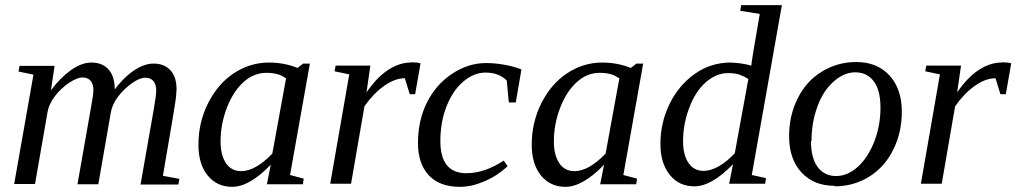

<svg xmlns="http://www.w3.org/2000/svg" viewBox="-20 -714 3949 746"><path d="M426 -364 421 -360Q455 -408 496 -437Q538 -467 577 -467Q618 -467 642 -441Q666 -416 666 -366Q666 -362 664 -338Q663 -321 613 -31L677 -19L673 3H526L576 -281Q587 -342 587 -362Q587 -385 577 -398Q566 -412 544 -412Q523 -412 493 -391Q462 -369 439 -339Q416 -308 411 -279L362 2H281L331 -282Q343 -346 343 -363Q343 -386 333 -399Q322 -413 300 -413Q280 -413 248 -392Q217 -371 193 -340Q170 -309 165 -280L116 1H35L110 -424L52 -436L56 -458H192L178 -363Q212 -410 255 -441Q297 -471 335 -471Q378 -471 402 -444Q426 -417 426 -364Z M1107 -34 1160 -20 1157 2H1017L1032 -74Q949 12 882 12Q823 12 787 -32Q751 -76 751 -152Q751 -238 788 -312Q826 -388 888 -429Q951 -471 1025 -471Q1084 -471 1136 -450L1158 -467H1184ZM1091 -407 1093 -408Q1074 -422 1057 -426Q1039 -431 1015 -431Q965 -431 925 -394Q885 -357 861 -294Q837 -231 837 -164Q837 -112 858 -80Q879 -49 917 -49Q972 -49 1038 -117Z M1576 -471V-472Q1602 -472 1614 -468L1593 -348H1572L1553 -410Q1514 -410 1472 -380Q1430 -350 1396 -301L1344 0H1263L1337 -425L1280 -437L1284 -459H1419L1404 -355Q1443 -412 1486 -441Q1531 -471 1576 -471Z M1952 -69 1951 -67Q1911 -30 1861 -9Q1812 12 1767 12Q1688 12 1646 -33Q1604 -78 1604 -158Q1604 -245 1638 -314Q1673 -385 1736 -427Q1799 -469 1868 -469Q1906 -469 1942 -462Q1980 -455 2006 -444L1984 -316H1957L1949 -401Q1918 -432 1867 -432Q1821 -432 1780 -397Q1739 -362 1715 -301Q1691 -240 1691 -166Q1691 -41 1792 -41Q1863 -41 1937 -90Z M2402 -34 2455 -20 2452 2H2312L2327 -74Q2244 12 2177 12Q2118 12 2082 -32Q2046 -76 2046 -152Q2046 -238 2083 -312Q2121 -388 2183 -429Q2246 -471 2320 -471Q2379 -471 2431 -450L2453 -467H2479ZM2386 -407 2388 -408Q2369 -422 2352 -426Q2334 -431 2310 -431Q2260 -431 2220 -394Q2180 -357 2156 -294Q2132 -231 2132 -164Q2132 -112 2153 -80Q2174 -49 2212 -49Q2267 -49 2333 -117Z M2899 -459Q2901 -482 2932 -660L2856 -672L2860 -694H3018L2901 -34L2956 -22L2953 0H2813L2828 -76Q2745 10 2678 10Q2618 10 2582 -35Q2546 -80 2546 -155Q2546 -238 2582 -311Q2618 -384 2681 -428Q2743 -471 2819 -471Q2865 -469 2899 -459ZM2888 -409V-407Q2870 -418 2853 -424Q2835 -430 2809 -430Q2763 -430 2722 -394Q2682 -359 2658 -295Q2634 -232 2634 -165Q2634 -112 2655 -81Q2676 -50 2714 -50Q2741 -50 2773 -68Q2806 -87 2835 -119Z M3133 -166H3131Q3131 -100 3157 -65Q3183 -30 3229 -30Q3273 -30 3313 -66Q3352 -101 3377 -164Q3401 -226 3401 -296Q3401 -363 3375 -398Q3349 -433 3303 -433Q3259 -433 3219 -397Q3178 -361 3156 -300Q3133 -237 3133 -166ZM3223 10V8Q3142 8 3094 -44Q3046 -96 3046 -185Q3046 -265 3079 -331Q3112 -398 3172 -435Q3233 -473 3307 -473Q3388 -473 3436 -421Q3484 -368 3484 -280Q3484 -200 3451 -133Q3418 -66 3358 -28Q3297 10 3223 10Z M3871 -471V-472Q3897 -472 3909 -468L3888 -348H3867L3848 -410Q3809 -410 3767 -380Q3725 -350 3691 -301L3639 0H3558L3632 -425L3575 -437L3579 -459H3714L3699 -355Q3738 -412 3781 -441Q3826 -471 3871 -471Z"/></svg>

Font: Libra Serif Modern
Style: Italic
Weight: 400
Italic angle: -12°
Designer: Stefan Peev, Context Ltd
Foundry: Stefan Peev, Context Ltd
Version: Version 1.000